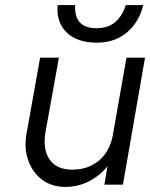

<svg xmlns="http://www.w3.org/2000/svg" viewBox="-20 -727 591 756"><path d="M544 -707Q528 -640 480 -599.5Q432 -559 362 -559Q283 -559 242 -599.5Q201 -640 207 -707H276Q273 -664 293.5 -640Q314 -616 360 -616Q405 -616 433.5 -640Q462 -664 475 -707ZM160 -212Q147 -141 174.5 -100Q202 -59 265 -59Q326 -59 368 -93.5Q410 -128 423 -188L478 -500H551L464 0H391L403 -72Q372 -34 329 -12.5Q286 9 238 9Q183 9 145 -20Q107 -49 90.5 -97.5Q74 -146 85 -204L138 -500H212Z"/></svg>

Font: Overused Grotesk
Style: Italic
Weight: 400
Italic angle: -10°
Version: Version 0.003